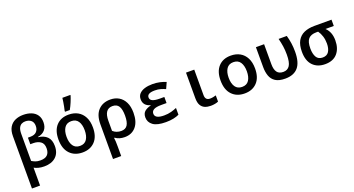

<svg xmlns="http://www.w3.org/2000/svg" viewBox="-59 -1616 4918 2671"><g transform="rotate(-20 2400.0 -280.5)"><path d="M67 -535Q67 -616 97.5 -666.5Q128 -717 181 -741Q234 -765 300 -765Q368 -765 420.5 -744Q473 -723 503 -680Q533 -637 533 -572Q533 -502 496 -459.5Q459 -417 390 -406V-402Q475 -392 522 -345Q569 -298 569 -207Q569 -103 506 -46.5Q443 10 336 10Q288 10 250.5 0Q213 -10 187 -25V240H67ZM313 -87Q384 -87 417 -120.5Q450 -154 450 -217Q450 -287 407 -317Q364 -347 300 -347H256V-444H291Q355 -444 385 -476.5Q415 -509 415 -561Q415 -615 382.5 -642.5Q350 -670 297 -670Q268 -670 243 -657.5Q218 -645 202.5 -613.5Q187 -582 187 -526V-125Q208 -111 239 -99Q270 -87 313 -87Z M903 10Q786 10 716 -63.5Q646 -137 646 -274Q646 -407 713 -479.5Q780 -552 896 -552Q973 -552 1031 -519.5Q1089 -487 1122 -423.5Q1155 -360 1155 -268Q1155 -134 1086.5 -62Q1018 10 903 10ZM900 -88Q969 -88 1001.5 -138Q1034 -188 1034 -271Q1034 -355 1001 -404.5Q968 -454 899 -454Q831 -454 798 -404Q765 -354 765 -271Q765 -187 798.5 -137.5Q832 -88 900 -88ZM864 -621Q870 -645 876.5 -677Q883 -709 888 -742Q893 -775 896 -801H1014V-790Q1003 -754 981.5 -702Q960 -650 935 -606H864Z M1267 -274Q1267 -410 1333 -480.5Q1399 -551 1512 -551Q1583 -551 1637.5 -519Q1692 -487 1723.5 -424Q1755 -361 1755 -268Q1755 -135 1693.5 -62.5Q1632 10 1527 10Q1445 10 1389 -31H1381Q1385 -8 1386.5 25.5Q1388 59 1388 101V240H1267ZM1510 -87Q1574 -87 1602.5 -132Q1631 -177 1631 -271Q1631 -365 1602.5 -410Q1574 -455 1510 -455Q1388 -455 1388 -281V-133Q1412 -110 1444 -98.5Q1476 -87 1510 -87Z M2136 10Q2006 10 1946.5 -34Q1887 -78 1887 -149Q1887 -209 1923.5 -238.5Q1960 -268 2014 -280V-285Q1965 -298 1938.5 -329Q1912 -360 1912 -409Q1912 -458 1941.5 -489.5Q1971 -521 2021.5 -536.5Q2072 -552 2136 -552Q2193 -552 2243.5 -541Q2294 -530 2335 -512L2294 -421Q2260 -436 2223 -447Q2186 -458 2138 -458Q2024 -458 2024 -396Q2024 -359 2060 -343Q2096 -327 2166 -327H2233V-237H2155Q2078 -237 2043.5 -217.5Q2009 -198 2009 -160Q2009 -86 2144 -86Q2203 -86 2251 -99.5Q2299 -113 2333 -128V-28Q2299 -11 2249.5 -0.5Q2200 10 2136 10Z M2800 10Q2752 10 2714 -5.5Q2676 -21 2654 -59Q2632 -97 2632 -165V-542H2754V-165Q2754 -88 2824 -88Q2848 -88 2871 -92.5Q2894 -97 2913 -103V-11Q2894 -2 2863.5 4Q2833 10 2800 10Z M3303 10Q3186 10 3116 -63.5Q3046 -137 3046 -274Q3046 -407 3113 -479.5Q3180 -552 3296 -552Q3373 -552 3431 -519.5Q3489 -487 3522 -423.5Q3555 -360 3555 -268Q3555 -134 3486.5 -62Q3418 10 3303 10ZM3300 -88Q3369 -88 3401.5 -138Q3434 -188 3434 -271Q3434 -355 3401 -404.5Q3368 -454 3299 -454Q3231 -454 3198 -404Q3165 -354 3165 -271Q3165 -187 3198.5 -137.5Q3232 -88 3300 -88Z M3904 9Q3811 9 3759.5 -24.5Q3708 -58 3687.5 -116Q3667 -174 3667 -246V-542H3788V-245Q3788 -168 3817 -128Q3846 -88 3909 -88Q3973 -88 4004.5 -137Q4036 -186 4036 -298Q4036 -365 4027.5 -422Q4019 -479 4003 -542H4124Q4141 -482 4149.5 -424Q4158 -366 4158 -297Q4158 -139 4094 -65Q4030 9 3904 9Z M4494 10Q4380 10 4313 -59.5Q4246 -129 4246 -263Q4246 -362 4280.5 -423.5Q4315 -485 4379.5 -513.5Q4444 -542 4532 -542H4786V-449H4663Q4738 -379 4738 -255Q4738 -134 4675.5 -62Q4613 10 4494 10ZM4493 -89Q4556 -89 4584.5 -134Q4613 -179 4613 -253Q4613 -311 4597.5 -360.5Q4582 -410 4554 -449H4527Q4448 -449 4410 -407.5Q4372 -366 4372 -265Q4372 -186 4400 -137.5Q4428 -89 4493 -89Z"/></g></svg>

Font: Noto Sans Mono SemiBold
Style: Regular
Weight: 600
Designer: Monotype Design Team
Foundry: Monotype Imaging Inc.
Version: Version 2.014; ttfautohint (v1.8.4.7-5d5b)